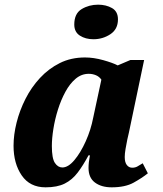

<svg xmlns="http://www.w3.org/2000/svg" viewBox="-20 -792 697 822"><path d="M175 10Q108 10 73 -41Q38 -92 38 -168Q38 -215 51 -267Q64 -319 89 -368.5Q114 -418 151 -458Q188 -498 236 -522Q284 -546 344 -546Q381 -546 422 -534.5Q463 -523 484 -512L538 -535H597L532 -225Q529 -214 525 -194.5Q521 -175 517.5 -154.5Q514 -134 514 -120Q514 -97 523 -85.5Q532 -74 546 -74Q559 -74 568.5 -79.5Q578 -85 591 -93L613 -50Q588 -30 552 -10Q516 10 458 10Q414 10 386.5 -10.5Q359 -31 359 -73Q359 -96 365 -127H359Q336 -84 312.5 -53Q289 -22 257 -6Q225 10 175 10ZM247 -75Q272 -75 298.5 -106.5Q325 -138 347 -187Q369 -236 379 -288L414 -451Q405 -464 390.5 -470Q376 -476 360 -476Q329 -476 304 -455Q279 -434 260 -399Q241 -364 228 -322.5Q215 -281 208.5 -240Q202 -199 202 -167Q202 -114 215 -94.5Q228 -75 247 -75ZM380 -624Q346 -624 322 -639.5Q298 -655 298 -687Q298 -734 329.5 -753Q361 -772 400 -772Q434 -772 459.5 -757.5Q485 -743 485 -709Q485 -667 452.5 -645.5Q420 -624 380 -624Z"/></svg>

Font: Noto Serif SemiCondensed ExtraBold
Style: Italic
Weight: 800
Width: 4
Italic angle: -12°
Designer: Monotype Design Team
Foundry: Monotype Imaging Inc.
Version: Version 2.014; ttfautohint (v1.8.4.7-5d5b)